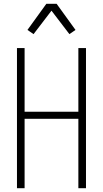

<svg xmlns="http://www.w3.org/2000/svg" viewBox="-20 -987 540 1007"><path d="M69 0V-735H109V-401H391V-735H431V0H391V-364H109V0ZM156 -808 124 -830 223 -967H277L376 -830L344 -808L250 -931Z"/></svg>

Font: Iosevka Extralight
Style: Regular
Weight: 200
Monospace: yes
Designer: Belleve Invis
Foundry: Belleve Invis
Version: Version 32.0.1; ttfautohint (v1.8.4)